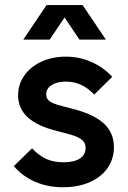

<svg xmlns="http://www.w3.org/2000/svg" viewBox="-20 -748 520 781"><path d="M36.1 -72.3 110.4 -144.5Q139.2 -114.3 168.9 -101.1Q198.7 -87.9 238.3 -87.9Q281.2 -87.9 304.7 -103Q328.1 -118.2 328.1 -145.5Q328.1 -161.6 320.1 -172.1Q312 -182.6 293 -191.2Q273.9 -199.7 239.3 -208L213.9 -214.8Q53.2 -252.9 53.7 -360.4Q53.7 -404.8 78.9 -440.7Q104 -476.6 148.4 -497.1Q192.9 -517.6 248 -517.6Q302.2 -517.6 351.1 -496.3Q399.9 -475.1 436.5 -435.5L363.3 -363.3Q338.4 -389.6 310.1 -402.8Q281.7 -416 248 -416Q211.9 -416 189.9 -401.9Q168 -387.7 168 -364.3Q168 -351.6 174.6 -343.3Q181.2 -335 196.5 -328.1Q211.9 -321.3 240.2 -314.5L266.6 -307.6Q357.9 -285.6 400.6 -247.3Q443.4 -209 443.4 -149.4Q443.4 -101.6 417.5 -64.5Q391.6 -27.3 344.5 -6.8Q297.4 13.7 236.3 13.7Q174.8 13.7 123.5 -8.3Q72.3 -30.3 36.1 -72.3ZM169.4 -727.5H315.9L410.6 -586.9H303.2L242.7 -676.8L182.1 -586.9H74.7Z"/></svg>

Font: Wanted Sans SemiBold
Style: Regular
Weight: 600
Designer: Original Design by Kil Hyung-jin and Kang Hanbin, Wanted Lab, Inc; Hangeul from Source Han Sans by Jang Soo-young and Ka
Foundry: Wanted Lab, Inc.
Version: Version 1.003